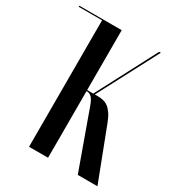

<svg xmlns="http://www.w3.org/2000/svg" viewBox="-173 -805 840 911"><g transform="rotate(30 246.5 -349.5)"><path d="M497.8 0 389 -283.8Q378.8 -310.8 367.4 -327.8Q356 -344.8 343.4 -354.5Q330.8 -364.2 316.4 -367.6Q302 -371 285.8 -371H198.8V-365H231.5Q245.5 -364.2 256.2 -353.2Q267 -342.2 277.8 -311.8L390 0ZM441.5 -699H432.5L255.2 -360.5L261.5 -356ZM227.2 -699H123V0H227.2ZM-5 -693H125V-699H-5Z"/></g></svg>

Font: Moniqa Black
Style: Regular
Weight: 900
Designer: Rajesh Rajput
Foundry: Rajesh Rajput
Version: Version 1.000